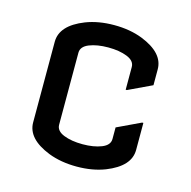

<svg xmlns="http://www.w3.org/2000/svg" viewBox="-87 -633 726 730"><g transform="rotate(15 276.0 -268.5)"><path d="M478.5 -216.3V-109.9Q478.5 -45.4 387.2 -9.3Q337.9 9.8 275.9 9.8Q213.9 9.8 164.6 -9.3Q73.2 -45.4 73.2 -109.9V-427.2Q73.2 -491.7 164.6 -527.8Q213.9 -546.9 275.9 -546.9Q337.9 -546.9 387.2 -527.8Q478.5 -491.7 478.5 -427.2V-364.7L385.7 -320.8H380.9V-410.2Q380.9 -434.6 350.3 -446.8Q319.8 -459 275.9 -459Q231.9 -459 201.4 -446.8Q170.9 -434.6 170.9 -410.2V-127Q170.9 -102.5 201.4 -90.3Q231.9 -78.1 275.9 -78.1Q319.8 -78.1 350.3 -90.3Q380.9 -102.5 380.9 -127V-172.4L473.6 -216.3Z"/></g></svg>

Font: Nova Flat
Style: Book
Weight: 400
Version: Version 2.000